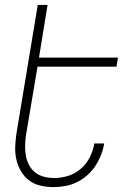

<svg xmlns="http://www.w3.org/2000/svg" viewBox="-20 -755 540 783"><path d="M198 8Q171 8 145 2Q119 -4 99 -19Q79 -34 66 -56Q53 -78 47 -103.5Q41 -129 42 -156Q43 -183 47 -210L134 -735H174L139 -520H461L455 -483H133L86 -204Q83 -183 82.5 -161.5Q82 -140 85.5 -120Q89 -100 98.5 -82Q108 -64 124 -51.5Q140 -39 160.5 -34Q181 -29 202 -29Q230 -29 258.5 -38Q287 -47 310 -67Q333 -87 346.5 -114.5Q360 -142 365 -170H405Q401 -146 392 -123Q383 -100 369 -78.5Q355 -57 335.5 -40Q316 -23 293.5 -12Q271 -1 246.5 3.5Q222 8 198 8Z"/></svg>

Font: Iosevka Term Curly XLt Obl
Style: Regular
Weight: 200
Italic angle: -9°
Designer: Belleve Invis
Foundry: Belleve Invis
Version: Version 32.3.0